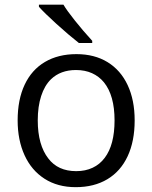

<svg xmlns="http://www.w3.org/2000/svg" viewBox="-20 -772 637 802"><path d="M53.7 -269Q53.7 -356 83 -418.2Q112.3 -480.5 167.7 -513.2Q223.1 -545.9 299.3 -545.9Q374.5 -545.9 429.2 -512.5Q483.9 -479 513.2 -416.5Q542.5 -354 542.5 -269Q542.5 -182.1 513.2 -119.4Q483.9 -56.6 428.5 -23.4Q373 9.8 296.4 9.8Q220.7 9.8 166 -25.4Q111.3 -60.5 82.5 -123.8Q53.7 -187 53.7 -269ZM417.5 -112.8Q458.5 -167 458.5 -269Q458.5 -373.5 414.1 -428.2Q393.6 -453.1 364.3 -466.3Q335 -479.5 297.4 -479.5Q232.9 -479.5 192.9 -440.9Q166 -414.6 151.9 -370.8Q137.7 -327.1 137.7 -269Q137.7 -217.8 148.9 -177.7Q160.2 -137.7 181.6 -110.4Q221.7 -57.1 298.3 -57.1Q336.9 -57.1 366.9 -71.3Q397 -85.4 417.5 -112.8ZM142.6 -743.7V-752.4H245.1Q258.3 -729.5 292.7 -686.3Q327.1 -643.1 365.2 -601.6V-592.3H309.6Q266.1 -626.5 216.1 -671.9Q166 -717.3 142.6 -743.7Z"/></svg>

Font: Viking Open Sans
Style: Regular
Weight: 400
Foundry: Ascender Corporation
Version: Version 2.001